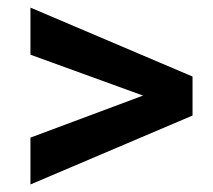

<svg xmlns="http://www.w3.org/2000/svg" viewBox="-20 -558 558 502"><path d="M59.6 -198.2 354 -308.1 59.6 -415V-538.1L483.4 -357.9V-255.9L59.6 -75.7Z"/></svg>

Font: Vazirmatn RD UI SemiBold
Style: Regular
Weight: 600
Designer: Saber Rastikerdar
Foundry: Saber Rastikerdar
Version: Version 33.003